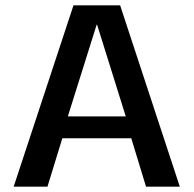

<svg xmlns="http://www.w3.org/2000/svg" viewBox="-20 -696 722 716"><path d="M31 0H157L212.5 -180.5H469.5L524.5 0H650.5L428 -676H254ZM233 -262 340.5 -604H342L449 -262Z"/></svg>

Font: Anybody UltraCondensed Thin Medium
Style: Regular
Weight: 500
Version: Version 1.111